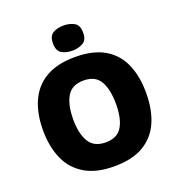

<svg xmlns="http://www.w3.org/2000/svg" viewBox="-164 -1070 1124 1214"><g transform="rotate(-20 398.5 -463.5)"><path d="M745 -358Q745 -247 709.5 -164.5Q674 -82 597.5 -36Q521 10 398 10Q278 10 201 -36Q124 -82 87.5 -165Q51 -248 51 -359Q51 -470 88 -552.5Q125 -635 202 -680Q279 -725 399 -725Q521 -725 597.5 -679.5Q674 -634 709.5 -551.5Q745 -469 745 -358ZM254 -358Q254 -261 287.5 -206Q321 -151 398 -151Q478 -151 510 -206Q542 -261 542 -358Q542 -455 510 -511Q478 -567 399 -567Q320 -567 287 -511Q254 -455 254 -358ZM399 -937Q440 -937 470.5 -920Q501 -903 501 -852Q501 -803 470.5 -785.5Q440 -768 399 -768Q357 -768 327.5 -785.5Q298 -803 298 -852Q298 -903 327.5 -920Q357 -937 399 -937Z"/></g></svg>

Font: Noto Sans Black
Style: Regular
Weight: 900
Designer: Monotype Design Team
Foundry: Monotype Imaging Inc.
Version: Version 2.007